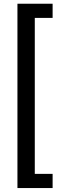

<svg xmlns="http://www.w3.org/2000/svg" viewBox="-20 -832 305 1005"><path d="M255.4 -738.3V-812.5H71.3V152.3H255.4V78.1H162.1V-738.3Z"/></svg>

Font: Roboto1
Style: rg
Weight: 400
Designer: Google
Version: Version 2.137; 2017